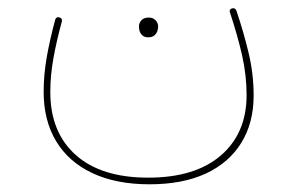

<svg xmlns="http://www.w3.org/2000/svg" viewBox="-20 -244 743 479"><path d="M353 215.8Q435.5 215.8 493.4 189Q551.3 162.1 582 112.3Q612.8 62.5 612.8 -5.9Q612.8 -59.6 600.1 -112.5Q587.4 -165.5 569.8 -217.3Q568.4 -221.2 565.4 -222.7Q562.5 -224.1 559.1 -223.1Q556.2 -222.7 554.2 -220Q552.2 -217.3 553.7 -212.9Q572.8 -155.3 584 -105.7Q595.2 -56.2 595.2 -6.8Q595.2 88.4 531 143.8Q466.8 199.2 349.6 199.2Q232.4 199.2 168.9 142.6Q105.5 85.9 105.5 -14.2Q105.5 -55.7 113.3 -98.9Q121.1 -142.1 134.3 -190.4Q135.3 -194.8 133.1 -197.5Q130.9 -200.2 127.9 -200.7Q124.5 -201.7 121.6 -200.2Q118.7 -198.7 117.7 -194.8Q104.5 -146 96.7 -101.8Q88.9 -57.6 88.9 -14.6Q88.9 56.6 120.1 108.4Q151.4 160.2 210.7 188Q270 215.8 353 215.8ZM326.7 -178.7Q326.7 -172.4 328.1 -167Q330.1 -160.6 335.2 -155.8Q340.3 -150.9 349.6 -150.9Q359.4 -150.9 364.7 -155.3Q370.1 -159.7 372.3 -165.8Q374.5 -171.9 374.5 -177.7Q374.5 -184.6 370.6 -190.4Q367.7 -194.8 362.8 -197.5Q357.9 -200.2 351.1 -200.2Q338.9 -200.2 332.8 -193.4Q326.7 -186.5 326.7 -178.7Z"/></svg>

Font: Mikhak VF
Style: Regular
Weight: 100
Designer: Amin Abedi
Version: Version 3.001